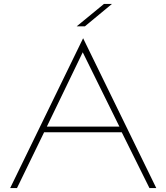

<svg xmlns="http://www.w3.org/2000/svg" viewBox="-20 -964 853 984"><path d="M781 0H746L604 -286H206L67 0H32L406 -768ZM592 -315 404 -696 220 -315ZM513 -944H554L415 -829H373Z"/></svg>

Font: Poiret One
Style: Regular
Weight: 400
Designer: Denis Masharov (denis.masharov@gmail.com), Cyreal (Charset Expansion)
Foundry: Denis Masharov
Version: Version 1.101